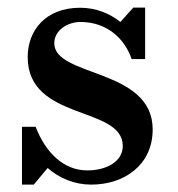

<svg xmlns="http://www.w3.org/2000/svg" viewBox="-20 -490 483 520"><path d="M71.5 10 109 -35C141 -7 182 10 227 10C316.5 10 393.5 -43 393.5 -139.5C393.5 -306 127 -280.5 127 -373C127 -407.5 162.5 -430.5 198 -430.5C272 -430.5 319 -382.5 336.5 -330H373V-469.5H341L306 -430.5C277.5 -453.5 240 -469 197 -469C103 -469 55 -407 55 -335.5C55 -161 312.5 -204.5 312.5 -94.5C312.5 -52.5 268.5 -28.5 216.5 -28.5C152.5 -28.5 104 -76 76.5 -146.5H39.5V10Z"/></svg>

Font: Bodoni* 06pt Medium
Style: Regular
Weight: 500
Version: Version 2.3